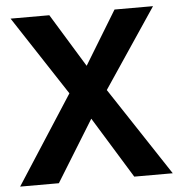

<svg xmlns="http://www.w3.org/2000/svg" viewBox="-49 -706 698 752"><g transform="rotate(-5 300.0 -329.5)"><path d="M448.7 0 300.8 -240.7 152.3 0H0L224.1 -347.2L20 -658.7H172.4L300.8 -448.7L428.7 -658.7H580.1L371.1 -347.2L600.1 0Z"/></g></svg>

Font: Liberation Mono
Style: Bold
Weight: 700
Monospace: yes
Designer: Steve Matteson
Foundry: Ascender Corporation
Version: Version 2.1.5